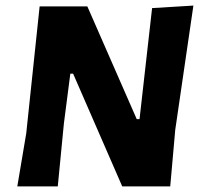

<svg xmlns="http://www.w3.org/2000/svg" viewBox="-20 -668 731 688"><path d="M673 -648 608 -203 590 0H418L242 -404H232L209 -226L187 0H42L74 -190L122 -645H293L470 -241H480L525 -639Z"/></svg>

Font: Alegreya Sans SC ExtraBold
Style: Italic
Weight: 800
Italic angle: -7°
Designer: Juan Pablo del Peral
Foundry: Huerta Tipografica
Version: Version 2.007